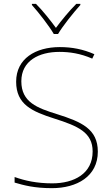

<svg xmlns="http://www.w3.org/2000/svg" viewBox="-20 -969 583 999"><path d="M260 -792H282C306 -833 361 -902 398 -943V-949H377C340 -912 299 -862 271 -824C243 -862 204 -912 167 -949H146V-943C183 -902 236 -833 260 -792ZM489 -180C489 -298 404 -335 277 -375C174 -407 91 -437 91 -546C91 -653 183 -699 289 -699C342 -699 398 -691 460 -664L471 -687C412 -713 354 -724 291 -724C165 -724 64 -664 64 -544C64 -425 147 -389 263 -352C386 -313 462 -280 462 -181C462 -65 365 -15 252 -15C171 -15 109 -29 56 -48V-19C104 -5 158 10 250 10C380 10 489 -51 489 -180Z"/></svg>

Font: Noto Sans Meetei Mayek Thin
Style: Regular
Weight: 100
Designer: Monotype Design Team and Neelakash Kshetrimayum
Foundry: Monotype Imaging Inc.
Version: Version 2.002